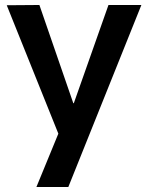

<svg xmlns="http://www.w3.org/2000/svg" viewBox="-20 -540 591 770"><path d="M126 210 214 -4 7 -519 138 -520 274 -126H276L415 -520H547L254 210Z"/></svg>

Font: M PLUS 1 Thin SemiBold
Style: Regular
Weight: 600
Version: Version 1.001